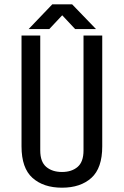

<svg xmlns="http://www.w3.org/2000/svg" viewBox="-20 -865 575 892"><path d="M329 -730 269 -794 209 -730H113L223 -845H315L426 -730ZM455 -185Q455 -84 404.5 -38.5Q354 7 268 7Q182 7 131 -38.5Q80 -84 80 -185V-700H167V-166Q167 -113 195 -89.5Q223 -66 268 -66Q313 -66 340.5 -89.5Q368 -113 368 -166V-700H455Z"/></svg>

Font: Share
Style: Regular
Weight: 400
Designer: Ralph du Carrois
Version: Version 1.001